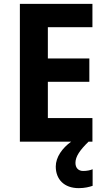

<svg xmlns="http://www.w3.org/2000/svg" viewBox="-20 -827 554 995"><path d="M371 17C371 -16 394 -49 439 -93H459V-215H228V-403H443V-524H228V-686H459V-807H83V-93H349C303 -60 269 -13 269 36C269 102 312 148 388 148C419 148 442 142 460 136V50C449 55 431 59 411 59C387 59 371 44 371 17Z"/></svg>

Font: Noto Sans Kannada UI SemiCondensed
Style: Bold
Weight: 700
Width: 4
Designer: Jelle Bosma - Monotype Design Team
Foundry: Monotype Imaging Inc.
Version: Version 2.005